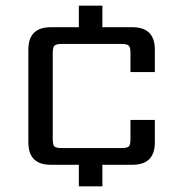

<svg xmlns="http://www.w3.org/2000/svg" viewBox="-20 -581 626 677"><path d="M526 -327H440V-395Q440 -414 434 -420Q428 -426 409 -426H197Q178 -426 172 -420Q166 -414 166 -395V-90Q166 -70 172 -64.5Q178 -59 197 -59H409Q428 -59 434 -64.5Q440 -70 440 -90V-158H526V-79Q526 0 447 0H341V76H258V0H159Q80 0 80 -79V-406Q80 -485 159 -485H258V-561H341V-485H447Q526 -485 526 -406Z"/></svg>

Font: Sarpanch
Style: Regular
Weight: 400
Designer: Manushi Parikh (Devanagari and Latin), Jyotish Sonowal (Devanagari)
Foundry: Indian Type Foundry
Version: Version 2.004;PS 1.0;hotconv 1.0.78;makeotf.lib2.5.61930; tt